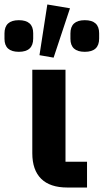

<svg xmlns="http://www.w3.org/2000/svg" viewBox="-75 -836 462 856"><path d="M0 0ZM313 0H225Q148 0 108.5 -39Q69 -78 69 -153V-525H217V-115H313ZM9 -605Q-55 -605 -55 -663V-687Q-55 -746 9 -746Q73 -746 73 -688V-664Q73 -605 9 -605ZM164 -579 101 -590 136 -816 237 -799ZM303 -605Q239 -605 239 -663V-687Q239 -746 303 -746Q367 -746 367 -688V-664Q367 -605 303 -605Z"/></svg>

Font: Aneliza ExtraBold
Style: Regular
Weight: 800
Designer: Mike Abbink, Paul van der Laan, Pieter van Rosmalen
Foundry: Bold Monday
Version: Version 3.001;September 8, 2019;FontCreator 11.5.0.2425 64-b